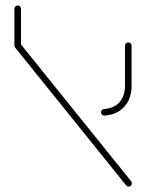

<svg xmlns="http://www.w3.org/2000/svg" viewBox="-20 -677 534 701"><path d="M440.4 -0.4 35.9 -502.6Q32.6 -506.7 32.6 -510.4Q32.6 -515.2 36.1 -518.7Q39.6 -522.2 44.8 -522.2Q50.4 -522.2 54.1 -517.8L458.5 -15.6Q461.5 -11.9 461.5 -7.8Q461.5 -3 458.1 0.6Q454.8 4.1 449.6 4.1Q443.7 4.1 440.4 -0.4ZM348.9 -267Q348.9 -271.9 352 -275.2Q355.2 -278.5 360 -278.9Q396.3 -281.5 416.3 -303.9Q436.3 -326.3 436.3 -364.4V-510.4Q436.3 -515.2 440 -518.7Q443.7 -522.2 448.5 -522.2Q453.3 -522.2 456.9 -518.7Q460.4 -515.2 460.4 -510.4V-364.4Q460.4 -316.7 434.1 -287.6Q407.8 -258.5 361.9 -254.8Q357 -254.4 353 -258Q348.9 -261.5 348.9 -267ZM44.8 -657Q49.6 -657 53.1 -653.5Q56.7 -650 56.7 -644.8V-510.4H32.6V-644.8Q32.6 -650 36.3 -653.5Q40 -657 44.8 -657Z"/></svg>

Font: 26F Galaxy Hebrew Thin
Style: Regular
Weight: 100
Designer: C₂₉H₂₅N₃O₅
Version: Version 1.000